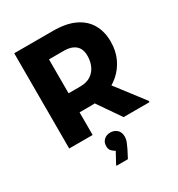

<svg xmlns="http://www.w3.org/2000/svg" viewBox="-222 -862 1164 1257"><g transform="rotate(-30 359.5 -233.5)"><path d="M171.6 -171.2V-315.2H340.8Q391.2 -315.2 422.8 -336.6Q454.3 -358 468.9 -392.2Q483.6 -426.4 483.6 -465.2Q483.6 -520.4 452.1 -546Q420.6 -571.6 368.8 -571.6H171.6V-720H370Q467.9 -720 532.5 -689.4Q597 -658.9 629.5 -602.9Q662 -547 662 -470.8Q662 -401 636 -345.3Q610 -289.7 565.6 -251Q521.1 -212.4 464.2 -191.8Q407.3 -171.2 345.2 -171.2ZM76.4 0V-720H253.6V0ZM487.6 0 344.4 -207.6 509.5 -236.4 683.6 -9.6V0ZM332.8 165.4Q320 158.6 306.8 145.7Q293.5 132.8 293.5 108.2Q293.5 79 312.6 61.3Q331.6 43.6 360.6 43.6Q389.6 43.6 410.1 61.7Q430.5 79.8 430.5 113.1Q430.5 136 420.7 158.4Q410.8 180.8 404 195.4L374.1 252.8H288.3V247.1Z"/></g></svg>

Font: Kufam
Style: Regular
Weight: 400
Designer: Wael Morcos, Artur Schmal
Foundry: Original Type
Version: Version 1.301; ttfautohint (v1.8.3)